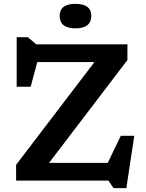

<svg xmlns="http://www.w3.org/2000/svg" viewBox="-20 -937 759 996"><path d="M641 -707V-625.5L234.5 -92H539L606.5 -232.5H676.5L635.5 39H569L542.5 0H63.5V-82L470 -615H173.5L139 -487H66.5V-744H124.5L168 -707ZM371.5 -790Q289.5 -790 289.5 -854.5Q289.5 -917 371.5 -917Q453.5 -917 453.5 -854.5Q453.5 -790 371.5 -790Z"/></svg>

Font: Newsreader Caption Medium
Style: Regular
Weight: 500
Designer: Hugues Gentile
Foundry: Production Type
Version: Version 1.001